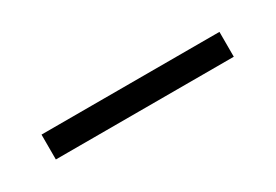

<svg xmlns="http://www.w3.org/2000/svg" viewBox="-12 -389 404 281"><g transform="rotate(-30 189.5 -249.0)"><path d="M39.1 -228V-270H339.8V-228Z"/></g></svg>

Font: Wesal
Style: Regular
Weight: 400
Designer: Ahmed zaza
Foundry: Ahmed zaza
Version: Version 2.01